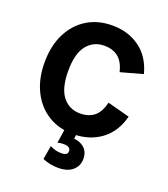

<svg xmlns="http://www.w3.org/2000/svg" viewBox="-134 -636 800 917"><g transform="rotate(20 266.0 -177.0)"><path d="M280 11Q207 11 152 -23Q97 -57 66 -119.5Q35 -182 35 -265Q35 -349 66 -411Q97 -473 152 -507Q207 -541 280 -541Q362 -541 420.5 -498Q479 -455 500 -374L388 -343Q376 -392 348.5 -414.5Q321 -437 277 -437Q222 -437 188.5 -395Q155 -353 155 -265Q155 -177 188.5 -135Q222 -93 277 -93Q321 -93 348.5 -115.5Q376 -138 388 -188L501 -158Q480 -76 421 -32.5Q362 11 280 11ZM267 187Q247 187 227 183Q207 179 188 171L200 101Q215 109 229 112.5Q243 116 258 116Q290 116 290 95Q290 71 254 71Q246 71 239 72Q232 73 224 75L237 -11L297 -9L291 43L279 29Q318 29 342.5 49Q367 69 367 106Q367 141 341.5 164Q316 187 267 187Z"/></g></svg>

Font: Radio Canada Big Medium
Style: Regular
Weight: 500
Designer: Étienne Aubert Bonn
Foundry: Coppers and Brasses
Version: Version 1.001